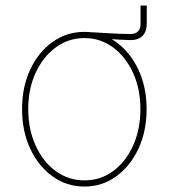

<svg xmlns="http://www.w3.org/2000/svg" viewBox="-20 -666 612 697"><path d="M286.1 -531.7V-550.3Q306.6 -549.3 327.4 -548.1Q348.1 -546.9 369.1 -545.7Q390.1 -544.4 411.1 -543.5Q432.1 -542.5 452.6 -542.5Q490.2 -542.5 490.2 -580.1V-646H512.7V-580.1Q512.7 -551.3 497.1 -535.6Q481.4 -520 452.6 -520.5Q411.1 -521.5 369.4 -525.1Q327.6 -528.8 286.1 -531.7ZM286.6 11.2Q221.7 11.2 170.4 -25.9Q119.1 -63 89.6 -126.5Q60.1 -189.9 60.1 -270Q60.1 -350.1 89.6 -413.3Q119.1 -476.6 170.4 -513.4Q221.7 -550.3 286.6 -550.3Q350.6 -550.3 401.6 -513.4Q452.6 -476.6 482.4 -413.1Q512.2 -349.6 512.2 -270Q512.2 -189.9 482.7 -126.5Q453.1 -63 402.1 -25.9Q351.1 11.2 286.6 11.2ZM286.6 -11.2Q344.7 -11.2 390.6 -44.9Q436.5 -78.6 463.1 -137.5Q489.7 -196.3 489.7 -270Q489.7 -343.3 462.9 -401.9Q436 -460.4 390.1 -494.1Q344.2 -527.8 286.6 -527.8Q228.5 -527.8 182.4 -493.9Q136.2 -460 109.4 -401.6Q82.5 -343.3 82.5 -270Q82.5 -196.3 109.4 -137.5Q136.2 -78.6 182.4 -44.9Q228.5 -11.2 286.6 -11.2Z"/></svg>

Font: Inter 16pt Thin
Style: Regular
Weight: 250
Version: Version 4.001;git-66647c0bb